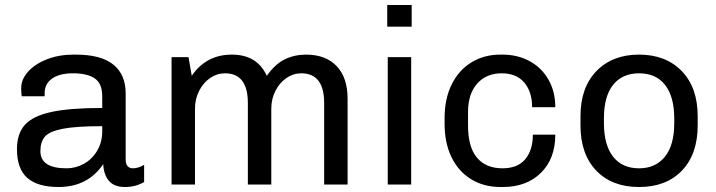

<svg xmlns="http://www.w3.org/2000/svg" viewBox="-20 -740 2870 770"><path d="M484 -365V-100Q484 -82 492 -73.5Q500 -65 512 -65Q535 -65 558 -79V-10Q524 10 481 10Q438 10 417 -14.5Q396 -39 394 -82Q332 10 215 10Q131 10 89.5 -26.5Q48 -63 48 -142Q48 -204 80 -239.5Q112 -275 186 -291Q260 -307 390 -307V-354Q390 -405 360 -425.5Q330 -446 273 -446Q219 -446 189 -425Q159 -404 159 -366V-354H67Q65 -368 65 -387Q65 -422 93 -453Q121 -484 169 -502.5Q217 -521 275 -521H284Q385 -521 434.5 -481Q484 -441 484 -365ZM142 -134Q142 -65 247 -65Q284 -65 317 -83.5Q350 -102 370 -136Q390 -170 390 -214V-234Q285 -234 231.5 -223.5Q178 -213 160 -192Q142 -171 142 -134Z M1374 -344V0H1280V-327Q1280 -446 1188 -446Q1156 -446 1128.5 -427Q1101 -408 1084.5 -375.5Q1068 -343 1068 -304V0H974V-327Q974 -446 882 -446Q850 -446 822.5 -427Q795 -408 778.5 -375.5Q762 -343 762 -304V0H668V-511H736L749 -436Q807 -521 910 -521Q1011 -521 1050 -436Q1084 -484 1123 -502.5Q1162 -521 1207 -521Q1286 -521 1330 -475Q1374 -429 1374 -344Z M1631 -633H1533V-720H1631ZM1629 0H1535V-511H1629Z M2207 -310H2114Q2114 -372 2082.5 -409Q2051 -446 1992 -446Q1930 -446 1893.5 -404.5Q1857 -363 1857 -291V-237Q1857 -150 1893 -107.5Q1929 -65 1995 -65Q2056 -65 2086.5 -101.5Q2117 -138 2117 -200H2207Q2207 -104 2149.5 -47Q2092 10 1996 10H1988Q1920 10 1869 -21.5Q1818 -53 1790.5 -110Q1763 -167 1763 -243V-267Q1763 -343 1791 -400.5Q1819 -458 1870 -489.5Q1921 -521 1987 -521H1995Q2056 -521 2104.5 -494.5Q2153 -468 2180 -420Q2207 -372 2207 -310Z M2778 -274V-237Q2778 -122 2715 -56Q2652 10 2543 10Q2434 10 2371 -56Q2308 -122 2308 -237V-274Q2308 -389 2372 -455Q2436 -521 2543 -521Q2650 -521 2714 -455Q2778 -389 2778 -274ZM2402 -265V-246Q2402 -159 2438.5 -112Q2475 -65 2543 -65Q2609 -65 2646.5 -111.5Q2684 -158 2684 -246V-265Q2684 -352 2647.5 -399Q2611 -446 2543 -446Q2476 -446 2439 -400Q2402 -354 2402 -265Z"/></svg>

Font: Chivo
Style: Regular
Weight: 400
Designer: Hector Gatti
Foundry: Omnibus-Type
Version: Version 1.006; ttfautohint (v1.4.1)